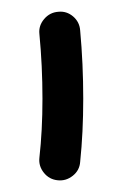

<svg xmlns="http://www.w3.org/2000/svg" viewBox="-20 -720 207 331"><path d="M79.6 -409.2Q64.9 -410.6 55.7 -422.1Q46.4 -433.6 47.9 -447.8Q53.2 -495.1 53.2 -549.8Q53.2 -606.4 47.9 -661.6Q46.4 -675.8 56.2 -687.3Q65.9 -698.7 80.6 -699.7Q94.7 -701.2 106 -691.7Q117.2 -682.1 118.2 -667.5Q123.5 -609.9 123.5 -549.8Q123.5 -491.7 118.2 -440.9Q117.2 -426.3 105.5 -417Q93.8 -407.7 79.6 -409.2Z"/></svg>

Font: Mikhak-FD ExtraBold
Style: Regular
Weight: 800
Designer: Amin Abedi
Version: Version 3.2